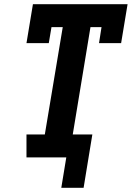

<svg xmlns="http://www.w3.org/2000/svg" viewBox="-20 -755 640 921"><path d="M274 146 298 0H107V-110H195L281 -625H227L214 -548H107L138 -735H592L561 -548H455L467 -625H414L329 -110H423L381 146Z"/></svg>

Font: Iosevka Curly Slab XBdExObl
Style: Regular
Weight: 800
Width: 7
Italic angle: -9°
Monospace: yes
Designer: Belleve Invis
Foundry: Belleve Invis
Version: Version 11.1.0; ttfautohint (v1.8.3)